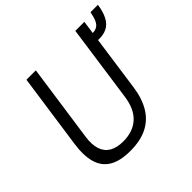

<svg xmlns="http://www.w3.org/2000/svg" viewBox="-179 -932 1136 1136"><g transform="rotate(-45 389.0 -364.0)"><path d="M303.5 10Q218 10 168.8 -19.8Q119.5 -49.5 103 -108.5Q86.5 -167.5 99 -254L166 -723H244.5L175.5 -239.5Q166.5 -179.5 179.5 -139.5Q192.5 -99.5 226.2 -79.5Q260 -59.5 313.5 -59.5Q394 -59.5 443.8 -104Q493.5 -148.5 506.5 -239.5L575 -723H650.5L639 -641Q660.5 -642 675.2 -650.5Q690 -659 699.8 -679.8Q709.5 -700.5 716.5 -737.5H778.5Q771 -685 753.2 -651.5Q735.5 -618 706 -602.8Q676.5 -587.5 631.5 -589.5L582.5 -243Q571 -161 537.2 -104.5Q503.5 -48 445.8 -19Q388 10 303.5 10Z"/></g></svg>

Font: Public Sans Thin Light
Style: Italic
Weight: 300
Italic angle: -8°
Version: Version 2.001